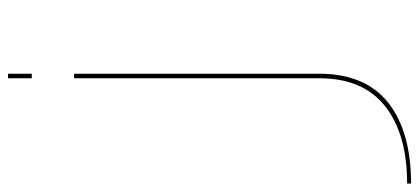

<svg xmlns="http://www.w3.org/2000/svg" viewBox="-418 -490 1016 465"><g transform="rotate(-90 89.5 -258.0)"><path d="M-123 230V220.5Q-3 220.5 64.5 167Q132 113.5 132 7.5V-586H143V6.5Q143 119 73 174.5Q3 230 -123 230ZM132 -746H143V-688.5H132Z"/></g></svg>

Font: Anybody UltraExpanded Thin
Style: Regular
Weight: 100
Width: 9
Designer: Tyler Finck
Foundry: Etcetera Type Company
Version: Version 1.010; ttfautohint (v1.8.3) -l 8 -r 50 -G 200 -x 14 